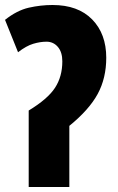

<svg xmlns="http://www.w3.org/2000/svg" viewBox="-20 -744 471 764"><path d="M189 -724.1Q290.5 -724.1 346.7 -666.7Q402.8 -609.4 402.8 -514.2Q402.8 -433.1 368.7 -370.1Q334.5 -307.1 255.9 -243.2V0H94.2V-304.2Q169.9 -350.1 199 -394.8Q228 -439.5 228 -500Q228 -536.6 210.2 -557.4Q192.4 -578.1 165 -578.1Q140.1 -578.1 112.3 -569.8Q84.5 -561.5 51.8 -536.1L0 -665Q47.4 -702.6 94.5 -713.4Q141.6 -724.1 189 -724.1Z"/></svg>

Font: Open Sans Condensed ExtraBold
Style: Regular
Weight: 800
Width: 3
Designer: Monotype Design Team
Foundry: Monotype Imaging Inc.
Version: Version 3.000; ttfautohint (v1.8.4)